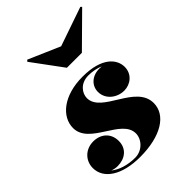

<svg xmlns="http://www.w3.org/2000/svg" viewBox="-212 -835 952 952"><g transform="rotate(-45 264.0 -359.0)"><path d="M316 -655.5 150.5 -727.5 143 -720 261 -560H366L528 -720L521.5 -726.5ZM442 -132C442 -260 224.5 -278.5 224.5 -383.5C224.5 -417 253 -458 309 -458C340 -458 366.5 -452 388 -442.5C383 -443 377.5 -443.5 372 -443.5C319.5 -443.5 285 -409.5 285 -366.5C285 -314 332.5 -278.5 382 -278.5C425.5 -278.5 467 -309.5 467 -360.5C467 -412.5 422 -474 284 -474C151 -474 71 -406 71 -327C71 -211 273 -190 273 -88C273 -47 235.5 -5 185 -5C134 -5 87 -19 56 -44.5C68 -39.5 81 -37 94.5 -37C144.5 -37 186.5 -66 186.5 -121.5C186.5 -176 147.5 -209.5 95 -209.5C38.5 -209.5 0 -168 0 -117.5C0 -43 76.5 10 205.5 10C352 10 442 -48 442 -132Z"/></g></svg>

Font: Bodoni* 16pt Fatface
Style: Italic
Weight: 900
Italic angle: -13°
Version: Version 2.3